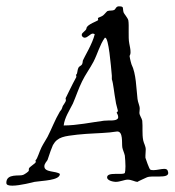

<svg xmlns="http://www.w3.org/2000/svg" viewBox="-34 -567 551 606"><path d="M495 -29C493 -33 489 -34 484 -34C475 -34 461 -30 451 -30C447 -30 443 -30 440 -32C437 -34 426 -65 425 -69C425 -71 425 -73 425 -76C425 -82 426 -88 426 -95C426 -106 420 -114 418 -124C414 -144 417 -167 415 -186C414 -193 406 -203 406 -211C406 -215 407 -219 407 -224C407 -234 401 -244 400 -255C396 -288 396 -334 381 -364C377 -377 375 -389 375 -390C375 -392 378 -394 378 -402C378 -412 376 -419 374 -430C370 -449 374 -487 371 -503C369 -511 357 -524 356 -528C352 -542 359 -547 341 -547C332 -547 331 -538 327 -536C320 -532 312 -535 305 -532C302 -530 296 -522 291 -518C284 -513 275 -512 275 -509C275 -507 276 -505 276 -504C276 -501 240 -490 239 -478C238 -469 224 -465 224 -457C224 -451 230 -448 233 -448C243 -448 251 -461 259 -461C261 -461 263 -460 265 -459C258 -429 232 -387 229 -379C226 -375 228 -370 225 -364C223 -360 215 -357 214 -354C209 -344 211 -335 207 -332C206 -331 206 -331 206 -331C206 -329 207 -327 207 -325V-324C193 -299 173 -256 173 -257C173 -255 174 -253 174 -251C174 -244 164 -235 163 -229C160 -220 159 -220 155 -215C139 -188 129 -160 116 -135C110 -124 103 -114 97 -102C90 -88 84 -66 79 -62C79 -62 78 -61 78 -61C78 -60 79 -57 79 -56C79 -51 57 -40 57 -34C57 -33 57 -31 57 -29C57 -25 42 -16 39 -15C29 -10 -14 -21 -14 10C-14 17 -7 19 5 19C29 19 71 8 75 7C99 3 155 3 155 -18C143 -28 106 -22 106 -42C106 -51 114 -58 116 -62C124 -86 128 -98 133 -109C148 -136 170 -137 210 -142C247 -146 280 -146 312 -149C324 -150 331 -152 336 -152C355 -152 350 -117 352 -102C353 -95 358 -85 360 -76C361 -66 362 -53 362 -42C362 -32 361 -23 360 -21C352 -13 304 -26 304 -7C304 0 315 6 331 7C345 7 359 0 369 0C381 0 393 7 399 7H400C400 6 427 -6 429 -7C446 -15 497 -2 497 -21C497 -23 496 -26 495 -29ZM338 -193C331 -184 312 -188 294 -186C255 -181 209 -171 167 -171C170 -196 185 -218 196 -240C206 -263 214 -288 225 -310C235 -331 250 -351 261 -372C274 -397 281 -426 297 -448H298C309 -448 316 -361 319 -328V-317C324 -302 326 -274 331 -248C332 -238 336 -228 338 -218C338 -213 334 -213 334 -211C334 -212 339 -204 339 -198C339 -196 339 -194 338 -193Z"/></svg>

Font: Jim Nightshade
Style: Regular
Weight: 400
Designer: Astigmatic (AOETI)
Foundry: Astigmatic (AOETI)
Version: Version 1.000